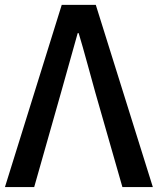

<svg xmlns="http://www.w3.org/2000/svg" viewBox="-22 -756 638 776"><path d="M-2 0 227.5 -736.3H365.2L595.7 0H472.7L363.3 -381.8Q354.5 -413.1 332.5 -493.7Q310.5 -574.2 295.9 -622.1H292Q289.1 -612.3 224.6 -381.8L116.2 0Z"/></svg>

Font: Gen Shin Gothic Medium
Style: Regular
Weight: 500
Designer: [Source Han Sans]
Ryoko NISHIZUKA  (kana & ideographs); Paul D. Hunt (Latin, Greek & Cyrillic); Wenlong ZHANG  (bopomofo
Version: Version 1.002.20150607